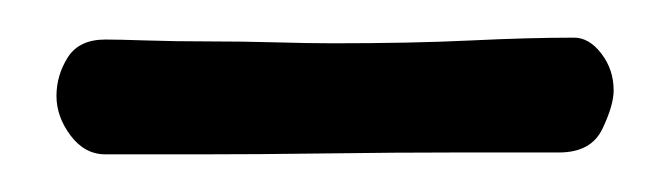

<svg xmlns="http://www.w3.org/2000/svg" viewBox="-20 -577 356 102"><path d="M285 -557Q293 -557 299.5 -548.5Q306 -540 306 -529Q306 -521 300 -508.5Q294 -496 277 -496Q257 -496 223.5 -496Q190 -496 154 -495.5Q118 -495 86 -495Q54 -495 36 -495Q25 -495 17.5 -505Q10 -515 10 -526Q10 -537 16 -546.5Q22 -556 36 -556Q43 -556 58 -555.5Q73 -555 91 -555Q109 -555 126.5 -554.5Q144 -554 157 -554Q199 -554 230 -555.5Q261 -557 285 -557Z"/></svg>

Font: Life Savers
Style: Bold
Weight: 700
Designer: Pablo Impallari, Rodrigo Fuenzalida, Brenda Gallo
Foundry: Pablo Impallari, Rodrigo Fuenzalida, Brenda Gallo
Version: Version 3.001; ttfautohint (v0.95) -l 8 -r 50 -G 200 -x 14 -